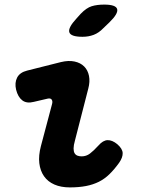

<svg xmlns="http://www.w3.org/2000/svg" viewBox="-20 -805 640 835"><path d="M127 -362Q96 -354 77 -368.5Q58 -383 50 -415Q43 -445 54.5 -467.5Q66 -490 98 -498L245 -535Q278 -543 304 -537.5Q330 -532 346 -516Q362 -500 367 -475Q372 -450 364 -420L306 -194Q300 -173 300 -159.5Q300 -146 304.5 -138.5Q309 -131 317 -128Q325 -125 335 -125Q355 -125 371 -137Q387 -149 408 -172Q428 -195 448 -195.5Q468 -196 490 -178Q513 -158 513.5 -139Q514 -120 498 -97Q477 -68 456 -47.5Q435 -27 410 -14.5Q385 -2 354 4Q323 10 284 10Q245 10 216.5 -2.5Q188 -15 171.5 -38.5Q155 -62 151 -95Q147 -128 158 -170L206 -351Q210 -364 205 -371.5Q200 -379 187 -376ZM430 -683Q410 -662 387.5 -653.5Q365 -645 339 -645Q288 -645 281.5 -664.5Q275 -684 313 -725L331 -745Q356 -771 379 -778Q402 -785 433 -785Q484 -785 489.5 -765.5Q495 -746 456 -708Z"/></svg>

Font: Maple Mono NL ExtraBold
Style: Italic
Weight: 800
Italic angle: -10°
Monospace: yes
Designer: subframe7536
Version: Version 7.000